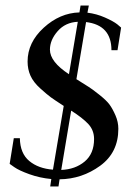

<svg xmlns="http://www.w3.org/2000/svg" viewBox="-20 -640 496 696"><path d="M257 -353Q290 -332 301.5 -325Q313 -318 339.5 -297Q366 -276 377 -261Q388 -246 398.5 -222Q409 -198 409 -173Q409 -87 343 -39Q277 9 196 10L192 36H162L166 9Q124 5 86.5 -8.5Q49 -22 32 -34L15 -46L30 -139H52Q53 -84 86 -56.5Q119 -29 172 -25L211 -256Q177 -278 164 -287.5Q151 -297 126 -319.5Q101 -342 90.5 -365.5Q80 -389 80 -417Q80 -486 138.5 -539.5Q197 -593 268 -595L272 -620H302L297 -594Q330 -590 360.5 -576.5Q391 -563 405 -552L419 -540L406 -458H384Q384 -549 292 -560ZM230 -371 262 -561Q217 -559 189 -527Q161 -495 161 -460Q161 -416 230 -371ZM238 -239 202 -24Q253 -26 287 -54.5Q321 -83 321 -136Q321 -168 300 -190.5Q279 -213 238 -239Z"/></svg>

Font: Judson
Style: Italic
Weight: 400
Italic angle: -9.5°
Version: Version 20110429